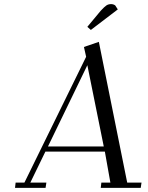

<svg xmlns="http://www.w3.org/2000/svg" viewBox="-20 -916 723 936"><path d="M53.2 0 56.2 -25.9H99.1L399.9 -639.2L389.2 -687L461.9 -711.9L600.1 -25.9H669.9L666 0H471.2L474.1 -25.9H518.1L491.2 -176.8H201.2L127.9 -25.9H206.1L202.1 0ZM213.9 -202.1H485.8L405.8 -598.1ZM405.8 -785.2 471.2 -863.8Q488.8 -882.8 498.5 -889.4Q508.3 -896 522 -896Q527.3 -896 532.5 -894.3Q537.6 -892.6 540 -890.6L542 -889.2L554.2 -870.1L422.9 -770Z"/></svg>

Font: Dehuti Alt
Style: Italic
Weight: 400
Version: Version 1.2